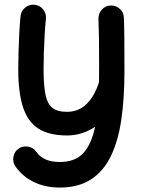

<svg xmlns="http://www.w3.org/2000/svg" viewBox="-20 -550 615 837"><path d="M130.9 -529.3Q153.3 -527.3 168 -509Q182.6 -490.7 180.2 -467.8Q176.8 -437 174.6 -396.5Q172.4 -356 171.1 -316.7Q169.9 -277.3 169.9 -248.5Q169.9 -178.7 178.2 -137.9Q186.5 -97.2 208.5 -79.8Q230.5 -62.5 271.5 -62.5Q324.2 -62.5 359.1 -98.4Q394 -134.3 411.6 -192.4Q411.6 -210 411.9 -228.5Q412.1 -247.1 412.1 -266.6Q412.1 -331.5 411.4 -384.3Q410.6 -437 409.2 -468.3Q408.7 -491.2 424.1 -508.3Q439.5 -525.4 462.4 -525.9Q485.4 -526.9 502.4 -511.2Q519.5 -495.6 520 -472.7Q521.5 -440.9 522 -387.5Q522.5 -334 522.5 -237.3Q522.5 -122.6 509 -29.5Q495.6 63.5 463.6 129.9Q431.6 196.3 377 231.9Q322.3 267.6 240.2 267.6Q176.8 267.6 127 243.2Q77.1 218.8 46.9 174.8Q34.2 156.2 38.6 133.1Q43 109.9 61.5 97.7Q80.1 85 103.3 89.4Q126.5 93.8 138.7 112.3Q169.4 156.2 240.2 156.2Q307.6 156.2 343.3 117.4Q378.9 78.6 394.5 2.9Q368.2 20.5 337.4 30.5Q306.6 40.5 271.5 40.5Q195.8 40.5 148.9 11.5Q102.1 -17.6 80.8 -81.3Q59.6 -145 59.6 -248.5Q59.6 -282.2 60.8 -324.7Q62 -367.2 64.2 -408.7Q66.4 -450.2 69.8 -480.5Q72.3 -502.9 90.3 -517.3Q108.4 -531.7 130.9 -529.3Z"/></svg>

Font: Mikhak-DS2-FD SemiBold
Style: Regular
Weight: 600
Designer: Amin Abedi
Version: Version 3.2